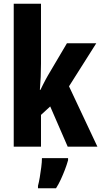

<svg xmlns="http://www.w3.org/2000/svg" viewBox="-20 -780 538 1021"><path d="M198 -442Q198 -406 196.5 -371Q195 -336 192 -302H195Q202 -317 209 -330.5Q216 -344 222.5 -356.5Q229 -369 235 -379L336 -550H492L347 -321L498 0H340L247 -214L198 -169V0H53V-760H198ZM342 72Q335 97 325 123Q315 149 303.5 174Q292 199 278 221H182V208Q187 190 191.5 163Q196 136 199.5 108.5Q203 81 203 61H342Z"/></svg>

Font: Noto Sans Khmer ExtraCondensed ExtraBold
Style: Regular
Weight: 800
Width: 2
Designer: Danh Hong and the Monotype Design Team
Foundry: Monotype Imaging Inc.
Version: Version 2.004